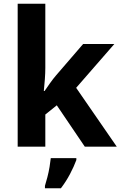

<svg xmlns="http://www.w3.org/2000/svg" viewBox="-20 -780 645 1021"><path d="M221 -419Q221 -393 218.5 -358Q216 -323 213 -296H217Q227 -311 245.5 -337Q264 -363 278 -379L422 -546H588L385 -313L601 0H431L282 -220L221 -171V0H74V-760H221ZM386 71Q373 106 352.5 145Q332 184 304 221H219V208Q225 189 232 162Q239 135 243.5 108Q248 81 250 61H386Z"/></svg>

Font: Noto Sans Syriac
Style: Bold
Weight: 700
Designer: Patrick Giasson and the Monotype Design Team
Foundry: Monotype Imaging Inc.
Version: Version 3.000; ttfautohint (v1.8.4.7-5d5b)